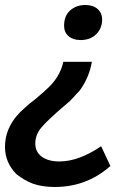

<svg xmlns="http://www.w3.org/2000/svg" viewBox="-23 -550 558 767"><path d="M195 197Q324 197 418 113L381 34Q292 95 214 95Q170 95 144 76Q118 57 118 23Q118 -12 143 -41.5Q168 -71 237 -130Q250 -141 257 -147Q265 -155 277 -168.5Q289 -182 296 -189Q333 -240 344 -303H230Q216 -238 158 -189L152 -183L117 -153Q90 -133 77 -120Q-3 -52 -3 37Q-3 100 43 146Q73 170 109 184Q148 197 195 197ZM299 -390Q338 -390 361.5 -413.5Q385 -437 385 -472Q385 -498 367 -514Q349 -530 318 -530Q282 -530 257.5 -508.5Q233 -487 233 -447Q233 -421 251 -405.5Q269 -390 299 -390Z"/></svg>

Font: Brisa Sans Medium
Style: Italic
Weight: 600
Italic angle: -8°
Designer: Dalton Maag Ltd
Foundry: Dalton Maag Ltd
Version: Version 1.101;July 10, 2019;FontCreator 11.5.0.2425 64-bit